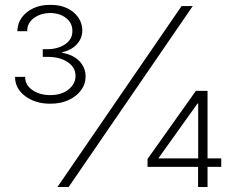

<svg xmlns="http://www.w3.org/2000/svg" viewBox="-20 -752 940 772"><path d="M210.9 0 710 -727.5H754.9L255.9 0ZM573.2 -81.1V-112.8L767.6 -386.7H793V-335.4H773.9L617.7 -116.7V-115.2H869.6V-81.1ZM776.4 0V-91.8L776.9 -105V-386.7H814.5V0ZM182.1 -335Q122.1 -335 81.3 -365.5Q40.5 -396 40.5 -442.9H81.1Q80.6 -410.6 109.9 -390.1Q139.2 -369.6 182.1 -369.6Q227.5 -369.6 255.6 -392.3Q283.7 -415 283.7 -446.8Q283.7 -481 252.2 -502.2Q220.7 -523.4 170.9 -523.4H151.9V-554.2H170.9Q214.4 -554.7 242.9 -574.7Q271.5 -594.7 271 -627.4Q271.5 -658.2 246.6 -678.7Q221.7 -699.2 182.1 -699.7Q142.6 -699.2 115.7 -679Q88.9 -658.7 89.4 -626.5H49.8Q50.3 -657.7 67.6 -681.6Q85 -705.6 114.7 -719.2Q144.5 -732.9 182.1 -732.4Q238.3 -732.9 274.4 -703.4Q310.5 -673.8 311 -629.4Q310.5 -596.7 288.3 -573.2Q266.1 -549.8 229 -541.5V-540Q273.9 -532.2 298.8 -506.6Q323.7 -481 324.2 -445.3Q324.2 -414.1 305.9 -389.2Q287.6 -364.3 255.6 -349.6Q223.6 -335 182.1 -335Z"/></svg>

Font: Inter Tight ExtraLight
Style: Regular
Weight: 250
Designer: Rasmus Andersson
Foundry: rsms
Version: Version 3.004